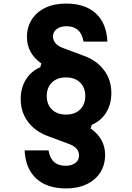

<svg xmlns="http://www.w3.org/2000/svg" viewBox="-20 -838 740 1076"><path d="M448 -605Q441 -648 417 -669.5Q393 -691 353 -691Q319 -691 298 -675.5Q277 -660 277 -634Q277 -613 290.5 -596.5Q304 -580 333 -569L451 -525Q524 -498 564 -443.5Q604 -389 604 -317Q604 -255 575.5 -208Q547 -161 493 -138L348 -192V-196H352Q400 -196 429 -224.5Q458 -253 458 -300Q458 -347 429 -375.5Q400 -404 352 -404H348L205 -460L212 -482Q172 -510 151.5 -547.5Q131 -585 131 -630Q131 -686 158 -728.5Q185 -771 234.5 -794.5Q284 -818 350 -818Q457 -818 517 -763Q577 -708 582 -605ZM252 5Q259 48 283 69.5Q307 91 347 91Q381 91 402 75.5Q423 60 423 34Q423 12 409.5 -4Q396 -20 367 -31L249 -75Q176 -102 136 -156.5Q96 -211 96 -283Q96 -345 125 -392Q154 -439 207 -462L352 -408V-404H348Q300 -404 271 -375.5Q242 -347 242 -300Q242 -253 271 -224.5Q300 -196 348 -196H352L495 -140L488 -118Q528 -90 548.5 -53Q569 -16 569 30Q569 86 542 128.5Q515 171 465.5 194.5Q416 218 350 218Q244 218 183.5 163Q123 108 118 5Z"/></svg>

Font: Martian Mono SemiExpanded SemiBold
Style: Regular
Weight: 600
Monospace: yes
Version: Version 0.930